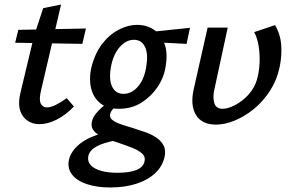

<svg xmlns="http://www.w3.org/2000/svg" viewBox="-20 -540 1294 849"><path d="M155 9Q107 9 81 -27Q55 -63 70 -128L131 -383L171 -504L250 -520L161 -138Q152 -100 160 -82.5Q168 -65 188 -65Q204 -65 226.5 -76Q249 -87 275 -106L307 -69Q269 -30 229.5 -10.5Q190 9 155 9ZM47 -351 61 -408 360 -414 344 -346Z M467 289Q408 289 363.5 274Q319 259 298 231Q277 203 285 166Q294 127 335.5 94Q377 61 470 39L490 81Q438 91 408 107Q378 123 371 148Q363 184 399 204Q435 224 500 224Q553 224 583.5 211.5Q614 199 619 174Q624 153 608.5 139Q593 125 567 114.5Q541 104 511 94Q486 86 462.5 77.5Q439 69 420 58.5Q401 48 391.5 33.5Q382 19 386 0Q390 -20 403.5 -37Q417 -54 435 -69Q453 -84 470 -95L501 -74Q496 -72 488.5 -66Q481 -60 475 -52.5Q469 -45 467 -35Q464 -20 477 -9.5Q490 1 513 9Q536 17 564 25Q592 34 620 43.5Q648 53 670 67.5Q692 82 703 102.5Q714 123 708 152Q699 195 666.5 225.5Q634 256 583 272.5Q532 289 467 289ZM506 -59Q454 -59 423.5 -83.5Q393 -108 383 -149Q373 -190 383 -237Q398 -301 430 -343.5Q462 -386 503.5 -408Q545 -430 587 -430Q629 -430 661.5 -408Q694 -386 708.5 -343.5Q723 -301 711 -238Q704 -196 676.5 -155Q649 -114 606 -86.5Q563 -59 506 -59ZM526 -125Q562 -125 590 -157Q618 -189 627 -247Q636 -302 621 -333Q606 -364 572 -364Q537 -364 508.5 -331Q480 -298 470 -241Q461 -186 476.5 -155.5Q492 -125 526 -125ZM805 -346 650 -354 647 -399 820 -417Z M935 11Q873 11 847 -31Q821 -73 836 -143L898 -418H987L928 -145Q920 -110 927.5 -84.5Q935 -59 964 -59Q982 -59 1005 -68.5Q1028 -78 1052 -96.5Q1076 -115 1094.5 -142Q1113 -169 1120 -203Q1127 -233 1128 -268Q1129 -303 1123.5 -337.5Q1118 -372 1104 -398L1196 -429Q1220 -389 1223.5 -340.5Q1227 -292 1216 -241Q1204 -185 1173.5 -138Q1143 -91 1102.5 -58Q1062 -25 1018 -7Q974 11 935 11Z"/></svg>

Font: Ysabeau Office SemiBold
Style: Italic
Weight: 600
Italic angle: -12°
Designer: Christian Thalmann (Catharsis Fonts)
Version: Version 2.001;gftools[0.9.30]; featfreeze: tnum,lnum,ss02